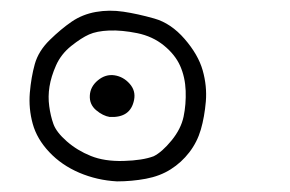

<svg xmlns="http://www.w3.org/2000/svg" viewBox="-20 -179 540 358"><path d="M198.2 159.2Q161.1 157.2 127.9 143.1Q94.7 128.9 71.8 104.5Q48.8 80.1 41 51.8Q33.2 23.4 35.6 -5.9Q38.1 -35.2 44.9 -59.6Q51.8 -84 72.8 -104.5Q93.8 -125 113.8 -138.7Q133.8 -152.3 158.7 -156.7Q183.6 -161.1 210 -157.2Q236.3 -153.3 267.6 -144.5Q298.8 -135.7 324.2 -106.4Q349.6 -77.1 357.9 -47.9Q366.2 -18.6 363.8 10.3Q361.3 39.1 354.5 62.5Q347.7 85.9 333 105Q318.4 124 298.3 136.7Q278.3 149.4 252 154.3Q225.6 159.2 198.2 159.2ZM266.6 112.3Q282.2 104.5 299.8 83Q317.4 61.5 322.3 38.6Q327.1 15.6 326.2 -9.8Q325.2 -35.2 315.9 -56.2Q306.6 -77.1 285.6 -94.2Q264.6 -111.3 235.8 -117.2Q207 -123 183.6 -122.1Q160.2 -121.1 146 -114.7Q131.8 -108.4 112.8 -93.3Q93.8 -78.1 84.5 -57.1Q75.2 -36.1 72.3 -17.6Q69.3 1 71.8 19Q74.2 37.1 79.6 52.2Q85 67.4 104.5 84.5Q124 101.6 149.4 111.8Q174.8 122.1 210.4 121.1Q246.1 120.1 266.6 112.3ZM184.6 39.1Q171.9 37.1 159.2 26.4Q146.5 15.6 147.5 -1Q148.4 -17.6 162.6 -29.3Q176.8 -41 193.4 -38.6Q210 -36.1 221.7 -22.9Q233.4 -9.8 230 7.3Q226.6 24.4 215.3 32.2Q204.1 40 184.6 39.1Z"/></svg>

Font: JasonHandwriting4
Style: Regular
Weight: 400
Version: Version 1.01.21